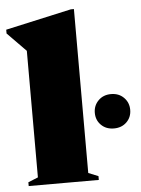

<svg xmlns="http://www.w3.org/2000/svg" viewBox="-72 -789 612 832"><g transform="rotate(-5 233.5 -373.5)"><path d="M281 -34 324 -16.5V0H19V-16.5L62 -34V-584.5L-19 -667V-683.5L267.5 -747H281ZM409 -216.5Q375 -216.5 353.5 -237.8Q332 -259 332 -291Q332 -322.5 353.5 -344.2Q375 -366 409 -366Q443 -366 464.5 -344.2Q486 -322.5 486 -291Q486 -259 464.5 -237.8Q443 -216.5 409 -216.5Z"/></g></svg>

Font: Newsreader 72pt ExtraBold
Style: Regular
Weight: 800
Designer: Hugues Gentile
Foundry: Production Type
Version: Version 1.003; ttfautohint (v1.8.3)